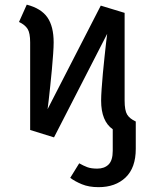

<svg xmlns="http://www.w3.org/2000/svg" viewBox="-20 -573 655 813"><path d="M208.7 8.7 107.7 -22.6V-393.8Q107.7 -433.3 96.7 -450.8Q85.6 -468.2 60.5 -480L93.3 -553.3Q154.4 -537.4 180.8 -499.2Q207.2 -461 207.2 -393.3Q207.2 -375.4 205.1 -344.9Q203.1 -314.4 199.7 -278.7Q196.4 -243.1 192.8 -209Q189.2 -174.9 186.2 -148.5Q183.1 -122.1 181.5 -110.8L406.7 -549.2L507.7 -518.5V-147.2Q507.7 -105.1 518.5 -87.7Q529.2 -70.3 554.9 -58.5V57.4Q554.9 137.4 511.8 178.5Q468.7 219.5 397.4 219.5Q356.4 219.5 326.7 207.2Q296.9 194.9 277.4 180L315.4 118.5Q333.3 128.7 349.7 134.9Q366.2 141 391.8 141Q422.1 141 439.7 123.6Q457.4 106.2 457.4 65.6V-25.6Q408.2 -60 408.2 -147.2Q408.2 -165.6 410.3 -196.2Q412.3 -226.7 415.6 -262.1Q419 -297.4 422.6 -331.8Q426.2 -366.2 429.2 -392.3Q432.3 -418.5 433.8 -429.7Z"/></svg>

Font: Fira Code Retina
Style: Regular
Weight: 450
Monospace: yes
Designer: Carrois Corporate, Edenspiekermann AG, Nikita Prokopov
Foundry: Carrois Corporate, Edenspiekermann AG, Nikita Prokopov
Version: Version 6.002